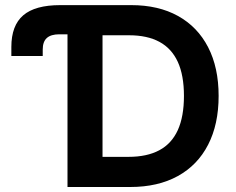

<svg xmlns="http://www.w3.org/2000/svg" viewBox="-20 -748 943 768"><path d="M25.4 -523.9V-560.1Q25.4 -646 73 -686.8Q120.6 -727.5 220.7 -727.5H250V-610.8H217.3Q183.6 -610.8 167.2 -595.9Q150.9 -581.1 150.9 -549.8V-523.9ZM501 0H314.9V-120.6H494.1Q567.9 -120.6 617.2 -147Q666.5 -173.3 691.2 -227.5Q715.8 -281.7 715.8 -364.3Q715.8 -446.8 691.2 -500.5Q666.5 -554.2 617.7 -580.6Q568.8 -606.9 496.6 -606.9H311.5V-727.5H504.9Q613.8 -727.5 692.1 -684.1Q770.5 -640.6 812.5 -559.1Q854.5 -477.5 854.5 -364.3Q854.5 -251 812.5 -169.2Q770.5 -87.4 691.2 -43.7Q611.8 0 501 0ZM390.1 -727.5V0H250V-727.5Z"/></svg>

Font: Inter Cardless
Style: Bold
Weight: 700
Designer: Rasmus Andersson
Foundry: rsms
Version: Version 4.001;git-9221beed3